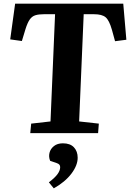

<svg xmlns="http://www.w3.org/2000/svg" viewBox="-20 -730 713 1053"><path d="M151 -52 257 -64 282 -652H220Q193 -652 174.5 -646.5Q156 -641 143.5 -623.5Q131 -606 120 -571L100 -505L36 -514L63 -710H656L673 -512L611 -504L594 -566Q579 -619 559 -635.5Q539 -652 496 -652H439L414 -64L522 -52L518 0H146ZM275 303 248 270Q281 245 295.5 225Q310 205 310 187Q310 179 306 173.5Q302 168 290 164L255 152Q246 130 251.5 108Q257 86 276 71Q295 56 325 56Q365 56 385.5 78Q406 100 406 135Q406 177 371.5 222.5Q337 268 275 303Z"/></svg>

Font: Literata 36pt
Style: Bold Italic
Weight: 700
Italic angle: -2°
Designer: Latin by Veronika Burian and Jose Scaglione. Greek by Irene Vlachou. Cyrillic by Vera Evstafieva
Foundry: TypeTogether
Version: Version 3.002